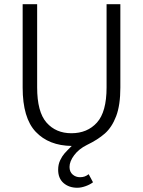

<svg xmlns="http://www.w3.org/2000/svg" viewBox="-20 -677 675 906"><path d="M155.3 -657.2V-264.6Q155.3 -148.9 199.5 -98.6Q243.7 -48.3 316.9 -48.3Q392.1 -48.3 437.5 -98.6Q482.9 -148.9 482.9 -264.6V-657.2H547.9V-263.7Q547.9 -180.7 528.1 -128.7Q508.3 -76.7 474.9 -47.1Q441.4 -17.6 389.6 7.3Q352.1 25.9 330.1 55.2Q308.1 84.5 308.1 110.8Q308.1 133.8 322.8 146.5Q337.4 159.2 357.4 159.2Q369.6 159.2 379.4 155.8Q389.2 152.3 398.4 145L418.9 183.1Q405.3 193.8 384 201.4Q362.8 209 344.7 209Q305.7 209 280 186.8Q254.4 164.6 254.4 124Q254.4 99.1 263.9 79.3Q273.4 59.6 283.9 47.6Q294.4 35.6 318.4 11.7Q210.4 10.3 148.7 -54.9Q86.9 -120.1 86.9 -263.7V-657.2Z"/></svg>

Font: Varta
Style: Light
Weight: 300
Designer: Joana Correia, Viktoriya Grabowska, Eben Sorkin
Foundry: Sorkin Type
Version: Version 1.002; ttfautohint (v1.3) -l 8 -r 24 -G 200 -x 12 -H